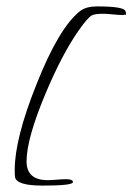

<svg xmlns="http://www.w3.org/2000/svg" viewBox="-20 -567 414 600"><path d="M113 13Q31 13 27 -14Q26 -18 26 -36Q26 -133 93 -301Q164 -481 231 -533Q250 -547 283 -547Q368 -547 372 -532Q373 -530 373.5 -527.5Q374 -525 374 -521H368Q366 -520 363 -520Q353 -520 333 -522Q313 -524 303 -524Q277 -524 267 -519Q260 -515 250 -503.5Q240 -492 226 -472Q174 -398 122 -274Q63 -133 63 -63Q63 -4 129 -4Q139 -4 157.5 -5.5Q176 -7 186 -7Q208 -7 208 2Q208 13 113 13Z"/></svg>

Font: Shalimar
Style: Regular
Weight: 400
Designer: Robert E. Leuschke
Foundry: Robert E. Leuschke
Version: Version 1.010; ttfautohint (v1.8.3)